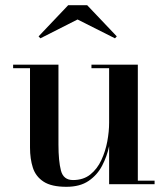

<svg xmlns="http://www.w3.org/2000/svg" viewBox="-20 -709 645 739"><path d="M278.5 -634 135.5 -561.5 128.5 -569 242.5 -689H315.5L429.5 -569L422.5 -561.5ZM205 -460V-152.5Q205 -89.5 214.5 -52.8Q224 -16 261 -16Q301 -16 327.8 -37.5Q354.5 -59 370.2 -93Q386 -127 393 -165Q400 -203 400 -236.5V-446.5H332V-460H510.5V-13.5H575V0H400V-146.5Q392 -107.5 373.2 -71.5Q354.5 -35.5 321.2 -12.8Q288 10 235.5 10Q178 10 147.8 -9.8Q117.5 -29.5 106.5 -63.5Q95.5 -97.5 95.5 -141V-446.5H30.5V-460Z"/></svg>

Font: Bodoni* 16 Medium
Style: Regular
Weight: 500
Version: Version 2.2